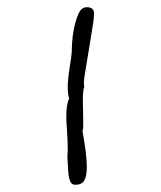

<svg xmlns="http://www.w3.org/2000/svg" viewBox="-20 -555 447 533"><path d="M241 -519V-514Q241 -505 236.5 -477.5Q232 -450 227 -419Q222 -388 217.5 -361.5Q213 -335 213 -328Q213 -318 214 -314Q212 -309 211 -300Q210 -291 210 -277Q210 -265 210.5 -250.5Q211 -236 211 -225Q211 -213 211 -204.5Q211 -196 209 -191Q221 -126 221 -92Q221 -66 214 -54Q207 -42 189 -42Q180 -42 176 -49.5Q172 -57 170.5 -69Q169 -81 168.5 -95Q168 -109 167 -121Q167 -123 167.5 -127Q168 -131 168 -136Q168 -166 166 -193Q164 -220 164 -229Q164 -267 172 -281Q168 -294 168 -315Q168 -323 169.5 -338Q171 -353 173.5 -368Q176 -383 177.5 -395Q179 -407 179 -409Q179 -414 180 -434Q181 -454 185.5 -476.5Q190 -499 198 -517Q206 -535 221 -535Q240 -535 241 -519Z"/></svg>

Font: Gaegu Light
Style: Regular
Weight: 300
Designer: JIKJI
Foundry: JIKJI
Version: Version 1.00